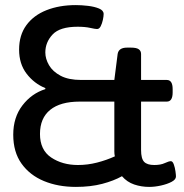

<svg xmlns="http://www.w3.org/2000/svg" viewBox="-20 -727 722 754"><path d="M278 7Q208 7 152.5 -16Q97 -39 64.5 -84.5Q32 -130 32 -198Q32 -266 68 -313Q104 -360 158 -377V-381Q114 -399 84.5 -437.5Q55 -476 55 -532Q55 -589 83.5 -628Q112 -667 162.5 -687Q213 -707 278 -707Q300 -707 325.5 -704Q351 -701 369 -693.5Q387 -686 387 -672Q387 -663 384 -649Q381 -635 375.5 -624Q370 -613 361 -613Q354 -613 334 -617.5Q314 -622 285 -622Q215 -622 186.5 -591.5Q158 -561 158 -521Q158 -496 172.5 -471Q187 -446 218 -429.5Q249 -413 299 -413H429L442 -515Q446 -540 479 -540H494Q516 -540 525 -533.5Q534 -527 534 -515V-413H635Q658 -413 658 -377V-364Q658 -328 635 -328H534V-138Q534 -104 546 -91.5Q558 -79 586 -79Q611 -79 627 -86.5Q643 -94 651 -94Q658 -94 662.5 -81.5Q667 -69 669 -54.5Q671 -40 671 -34Q671 -22 654 -13Q637 -4 612.5 1.5Q588 7 566 7Q535 7 507 -2.5Q479 -12 459 -35Q427 -17 381.5 -5Q336 7 278 7ZM286 -79Q324 -79 361 -88.5Q398 -98 431 -113Q429 -122 429 -132V-328H293Q217 -328 177 -295.5Q137 -263 137 -201Q137 -138 181 -108.5Q225 -79 286 -79Z"/></svg>

Font: Asap Semi Expanded Medium
Style: Regular
Weight: 500
Width: 6
Designer: Pablo Cosgaya
Foundry: Omnibus-Type
Version: Version 3.001; ttfautohint (v1.8.4.7-5d5b)